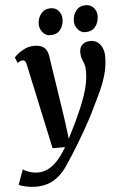

<svg xmlns="http://www.w3.org/2000/svg" viewBox="-100 -822 716 1119"><g transform="rotate(-5 257.5 -262.5)"><path d="M73.3 -459.9Q69.8 -476.9 64.5 -483.1Q59.2 -489.2 51.4 -489.2Q44 -489.2 36.8 -486Q29.7 -482.8 20.9 -475.9L7.2 -509.8Q11.7 -515.8 28.3 -529.7Q44.9 -543.6 70.1 -555.5Q95.3 -567.4 124.7 -567.4Q152.1 -567.4 169 -559.5Q186 -551.6 195 -536.6Q204.1 -521.6 207.3 -500.4Q214.5 -452.5 221.8 -404.9Q229.2 -357.3 236.3 -309.8Q243.5 -262.4 250.7 -214.9Q257.8 -167.5 265 -119.9L279 -10.6L325.6 -104.5Q343.4 -142.4 359.2 -179.3Q375.1 -216.2 387.2 -252.2Q399.4 -288.1 406.4 -323Q413.3 -357.9 413.3 -391.6Q413.3 -419.7 407.5 -436.3Q401.6 -453 395.5 -468.3Q389.4 -483.6 389.4 -507.5Q389.4 -534 406.2 -550.6Q423.1 -567.1 454.4 -567.1Q480.2 -567.1 497.4 -553.5Q514.7 -540 523.4 -517.9Q532.2 -495.8 532.2 -470.5Q532.2 -417.1 518.8 -368.4Q505.5 -319.7 484.2 -273.4Q463 -227.2 439.5 -180.3Q424.7 -148.4 406.1 -113.4Q387.5 -78.5 367.4 -43.6Q347.3 -8.7 327.9 23.3Q308.4 55.4 291.5 82.1Q274.6 108.7 262.2 127Q234.6 171.6 204.5 198.9Q174.4 226.3 139.9 238.8Q105.4 251.3 63.2 251.3Q36.1 251.3 5.8 244.7Q-24.6 238 -35.4 231.3L-3.4 143.5Q6.5 152.5 31.8 161.1Q57.1 169.8 84.7 169.8Q113.8 169.8 141.7 156.4Q169.6 143 197.4 113.6Q225.1 84.1 253 36.2H180.1ZM223.7 -621Q198.1 -621 180 -642.9Q162 -664.8 162.5 -692.3Q163.5 -727.8 184.1 -752.6Q204.6 -777.4 239 -777.4Q270 -777.4 286.8 -756.2Q303.7 -735.1 303.5 -708.8Q303.4 -672.6 283.7 -646.8Q264 -621 223.7 -621ZM429.2 -621Q403.5 -621 385.5 -642.9Q367.4 -664.8 367.9 -692.3Q368.9 -727.8 389 -752.6Q409.1 -777.4 444.2 -777.4Q474.6 -777.4 492 -756.2Q509.5 -735.1 509 -708.8Q508.5 -672.6 488.6 -646.8Q468.8 -621 429.2 -621Z"/></g></svg>

Font: Merriweather 7pt Light
Style: Italic
Weight: 300
Italic angle: -7.8°
Designer: Eben Sorkin
Foundry: Eben Sorkin
Version: Version 2.200;gftools[0.9.31]